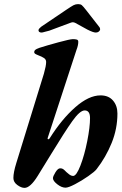

<svg xmlns="http://www.w3.org/2000/svg" viewBox="-20 -897 590 932"><path d="M45 -33Q45 -60 59 -105L193 -539Q204 -578 204 -596Q204 -608 194 -615Q184 -622 165 -629Q155 -633 150.5 -636Q146 -639 146 -644Q146 -650 150.5 -654.5Q155 -659 172 -665Q206 -676 263 -691.5Q320 -707 334 -707Q345 -707 352.5 -705Q360 -703 360 -694Q360 -677 351 -654L212 -229L211 -225Q211 -221 214 -221Q219 -221 222 -227Q280 -319 345.5 -376.5Q411 -434 468 -434Q507 -434 528.5 -409Q550 -384 550 -346Q550 -272 522 -203Q494 -134 449 -76Q440 -64 408.5 -42Q377 -20 344.5 -3Q312 14 298 14Q279 14 258 -2.5Q237 -19 237 -32Q237 -41 249 -60.5Q261 -80 272 -80Q280 -80 285 -77Q290 -74 294.5 -69.5Q299 -65 302 -62Q305 -60 311 -54.5Q317 -49 323 -46Q329 -43 335 -43Q351 -43 370.5 -93.5Q390 -144 403.5 -212Q417 -280 417 -324Q417 -361 391 -361Q368 -361 331 -309Q294 -257 227 -147Q171 -56 163 -43Q127 15 99 15Q83 15 64 1Q45 -13 45 -33ZM167 -752Q170 -760 181 -768L301 -849Q326 -866 336.5 -871.5Q347 -877 359 -877Q371 -877 377 -872Q383 -867 398 -848L462 -766Q466 -762 466 -755Q466 -749 460 -744Q454 -739 445 -739Q433 -739 405 -753L345 -786Q339 -789 333 -789Q329 -789 321 -786L219 -748Q209 -746 197.5 -742.5Q186 -739 182 -739Q174 -739 170 -742.5Q166 -746 167 -752Z"/></svg>

Font: EB Garamond
Style: Bold Italic
Weight: 700
Italic angle: -17.2°
Designer: Georg Duffner and Octavio Pardo
Foundry: Georg Duffner
Version: Version 1.000